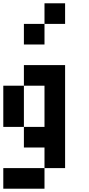

<svg xmlns="http://www.w3.org/2000/svg" viewBox="-20 -1020 540 1165"><path d="M0 125V0H250V125ZM0 -250V-500H125V-250ZM125 -250H250V-500H125V-625H375V0H250V-125H125ZM125 -750V-875H250V-750ZM250 -875V-1000H375V-875Z"/></svg>

Font: GalmuriMono7 Regular
Style: Regular
Weight: 400
Designer: Lee Minseo (quiple)
Version: Version 2.399;hotconv 1.1.1;makeotfexe 2.6.0 DEVELOPMENT